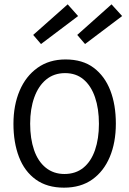

<svg xmlns="http://www.w3.org/2000/svg" viewBox="-20 -854 595 885"><path d="M436 -283Q436 -353 418 -405.5Q400 -458 365.5 -487.5Q331 -517 280 -517Q229 -517 193 -487.5Q157 -458 138 -405Q119 -352 119 -284Q119 -215 137 -162.5Q155 -110 191 -81Q227 -52 277 -52Q329 -52 364.5 -81Q400 -110 418 -162.5Q436 -215 436 -283ZM514 -284Q514 -197 486 -130.5Q458 -64 405 -26.5Q352 11 275 11Q197 11 145 -26.5Q93 -64 67.5 -130.5Q42 -197 42 -283Q42 -369 70.5 -436Q99 -503 153 -541.5Q207 -580 282 -580Q361 -580 412 -541.5Q463 -503 488.5 -437Q514 -371 514 -284ZM169 -651 133 -693 292 -834 340 -780ZM372 -651 336 -693 494 -834 543 -780Z"/></svg>

Font: Yaldevi
Style: Regular
Weight: 400
Designer: Sol Matas, Rajitha Manaperi, Kosala Senevirathne
Foundry: Mooniak
Version: Version 1.100